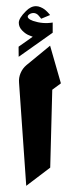

<svg xmlns="http://www.w3.org/2000/svg" viewBox="-20 -602 237 622"><path d="M150.7 -496V-529Q118.4 -523.7 87.1 -534.3Q76.4 -538 72 -543Q67.5 -548 72.2 -553.3Q77.5 -558.3 84.6 -559.5Q91.7 -560.7 98.1 -557.3Q101 -556 104.7 -552Q108.4 -548 110.9 -544.7L113.4 -541.3L142.2 -553.3Q141.5 -554.3 139.9 -556.3Q138.3 -558.3 133.5 -563.3Q128.7 -568.3 123.7 -572Q118.7 -575.7 111.3 -578.8Q103.8 -582 96.7 -582Q79.6 -582 64 -566Q40.9 -543 40.9 -528.3Q40.9 -514 52.3 -502.7Q63.6 -491.3 75 -487.3L86 -483L40.2 -450.7L40.5 -418ZM65 0 142.7 -59 149.3 -311.3 177.3 -332 142.3 -454 66 -391.3Q53.3 -380.7 46.8 -365.5Q40.3 -350.3 41.7 -334Z"/></svg>

Font: Jomhuria
Style: Regular
Weight: 400
Designer: Arabic design by Kourosh Beigpour, Latin design by Eben Sorkin, engineering by Lasse Fister and Khaled Hosney
Version: Version 1.0000